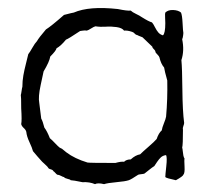

<svg xmlns="http://www.w3.org/2000/svg" viewBox="-20 -459 526 489"><path d="M401 -8Q401 -13 403.5 -35.5Q406 -58 403 -64Q395 -63 390 -58.5Q385 -54 380 -46.5Q375 -39 373 -36Q368 -33 360 -26.5Q352 -20 348 -17Q346 -16 340.5 -15.5Q335 -15 332 -14Q314 -2 308 0Q299 3 276.5 5Q254 7 245 10Q229 6 222 10Q208 4 190 5Q166 0 160 0Q159 -2 152 -3.5Q145 -5 143 -8Q141 -8 135.5 -11Q130 -14 126 -14Q124 -15 121 -18.5Q118 -22 116 -23Q115 -26 110 -27.5Q105 -29 104 -30Q102 -34 94 -41Q86 -48 83 -52Q82 -53 75 -61Q68 -69 64 -74Q62 -82 55 -97Q48 -112 47 -123Q46 -128 40.5 -133Q35 -138 34 -143Q36 -152 34 -183Q34 -214 33 -217Q34 -220 35 -227.5Q36 -235 37 -238Q37 -253 39.5 -267Q42 -281 46 -296.5Q50 -312 52 -321Q56 -326 62.5 -337.5Q69 -349 74 -354Q79 -363 97 -384Q110 -392 143 -421Q166 -427 168 -427Q207 -444 280 -436Q304 -431 313 -432Q317 -428 326.5 -423.5Q336 -419 340 -416Q359 -404 367 -402Q370 -399 374.5 -390Q379 -381 383.5 -376Q388 -371 395 -369Q401 -374 401 -400Q401 -404 400.5 -414.5Q400 -425 401 -427Q408 -434 421 -433.5Q434 -433 441 -427Q444 -420 445 -400Q446 -380 447 -375Q447 -373 446.5 -369.5Q446 -366 445.5 -363.5Q445 -361 444 -359Q450 -330 442 -306Q444 -285 444.5 -230.5Q445 -176 449 -146Q449 -143 447 -138Q445 -133 446 -129Q446 -90 444 -83Q445 -80 445.5 -74Q446 -68 447 -63Q448 -58 450 -55Q449 -52 450 -35Q451 -18 447 -14Q446 -10 428 0Q404 -5 401 -8ZM138 -80 149 -71Q170 -55 203 -45Q209 -44 274 -44Q288 -48 296 -47Q302 -53 313 -53Q325 -64 337 -66Q344 -73 358.5 -85.5Q373 -98 379 -105Q384 -120 392 -127Q393 -134 397.5 -145Q402 -156 403 -162Q407 -207 406 -254Q399 -279 398 -287Q390 -296 386 -313Q385 -316 381.5 -319.5Q378 -323 376 -326Q376 -330 372 -333.5Q368 -337 368 -340L343 -364Q330 -369 329 -370Q326 -370 323 -373.5Q320 -377 316 -378Q304 -382 296 -381Q291 -388 277 -390Q263 -392 249.5 -391Q236 -390 223 -392Q219 -391 212 -386.5Q205 -382 201 -381Q197 -382 191 -381Q185 -380 184 -380Q154 -360 148 -358Q135 -342 124 -336Q123 -330 108 -315Q106 -302 91 -277Q90 -272 83.5 -242Q77 -212 80 -197Q84 -166 85 -157Q89 -150 93 -134Q100 -125 107 -107Q112 -103 120 -94.5Q128 -86 132 -83Z"/></svg>

Font: FuturaRenner Light
Style: Regular
Weight: 300
Designer: BSozoo
Foundry: BSozoo
Version: Version 1.001;PS 001.001;hotconv 1.0.70;makeotf.lib2.5.58329